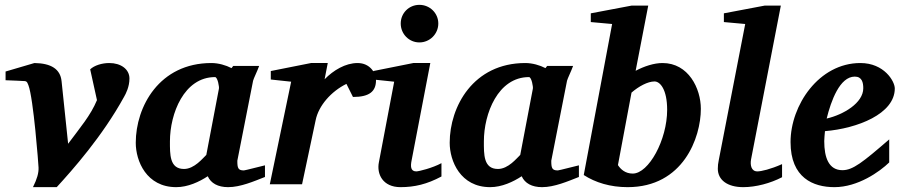

<svg xmlns="http://www.w3.org/2000/svg" viewBox="-20 -760 3727 792"><path d="M514 -436C514 -475 478 -500 431 -500C400 -500 369 -490 352 -474L380 -347C354 -284 310 -233 261 -167L234 -425C229 -475 191 -499 122 -500L3 -465V-429C37 -428 72 -426 72 -426C90 -426 91 -424 97 -409C118 -356 139 -77 139 -69C140 -47 133 -22 116 12H214C279 -59 402 -197 492 -361C499 -373 514 -402 514 -436Z M1073 -30V-78C1063 -76 991 -57 986 -57C962 -57 959 -67 959 -97L1024 -427C1026 -436 1042 -468 1049 -488H942L935 -479C912 -491 881 -500 852 -500C637 -500 540 -320 540 -171C540 -96 584 12 707 12C755 12 802 -10 837 -33C850 -4 879 12 921 12C972 12 1027 -12 1073 -30ZM883 -394C836 -149 846 -201 831 -121C817 -108 782 -63 739 -63C679 -63 681 -124 681 -177C681 -291 739 -442 867 -442C878 -442 885 -400 883 -394Z M1531 -429C1531 -458 1507 -500 1455 -500C1405 -500 1355 -470 1319 -433L1332 -500H1263L1097 -467V-432L1181 -423L1093 0H1226L1282 -264C1294 -324 1346 -383 1409 -414L1436 -360C1504 -360 1531 -383 1531 -429Z M1788 -663C1788 -706 1753 -740 1710 -740C1667 -740 1633 -706 1633 -663C1633 -620 1667 -585 1710 -585C1753 -585 1788 -620 1788 -663ZM1801 -32V-87C1764 -67 1708 -53 1697 -53C1673 -53 1673 -75 1678 -99L1755 -500H1685L1520 -467V-432L1606 -423L1543 -91C1533 -42 1559 12 1632 12C1690 12 1741 0 1801 -32Z M2368 -30V-78C2358 -76 2286 -57 2281 -57C2257 -57 2254 -67 2254 -97L2319 -427C2321 -436 2337 -468 2344 -488H2237L2230 -479C2207 -491 2176 -500 2147 -500C1932 -500 1835 -320 1835 -171C1835 -96 1879 12 2002 12C2050 12 2097 -10 2132 -33C2145 -4 2174 12 2216 12C2267 12 2322 -12 2368 -30ZM2178 -394C2131 -149 2141 -201 2126 -121C2112 -108 2077 -63 2034 -63C1974 -63 1976 -124 1976 -177C1976 -291 2034 -442 2162 -442C2173 -442 2180 -400 2178 -394Z M2871 -311C2871 -395 2820 -500 2713 -500C2678 -500 2638 -487 2602 -468L2654 -737H2586L2417 -705V-669L2505 -661L2388 -38C2436 -7 2497 12 2569 12C2798 12 2871 -192 2871 -311ZM2732 -307C2732 -183 2656 -44 2590 -44C2559 -44 2540 -62 2529 -79L2585 -378C2615 -404 2652 -424 2680 -424C2703 -424 2732 -391 2732 -307Z M3206 -29V-83C3159 -62 3120 -53 3104 -53C3079 -53 3074 -79 3078 -102L3201 -737H3135L2966 -705V-669L3054 -661L2945 -100C2942 -87 2941 -75 2941 -64C2941 -18 2980 12 3046 12C3098 12 3158 -4 3206 -29Z M3671 -395C3671 -425 3627 -500 3529 -500C3358 -500 3241 -326 3241 -174C3241 -26 3335 12 3422 12C3519 12 3609 -52 3648 -90V-185C3538 -90 3498 -58 3455 -58C3399 -58 3380 -109 3380 -178C3380 -189 3382 -207 3383 -219C3516 -230 3671 -290 3671 -395ZM3541 -396C3541 -335 3459 -287 3390 -271C3408 -344 3444 -444 3506 -444C3536 -444 3541 -419 3541 -396Z"/></svg>

Font: Veleka
Style: Bold Italic
Weight: 700
Italic angle: -12°
Designer: Stefan Peev, Context Ltd, 2016; SIL International, 1997-2014.
Foundry: Stefan Peev, Context Ltd, 2016
Version: Version 5.000